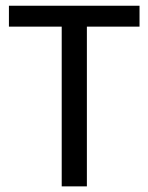

<svg xmlns="http://www.w3.org/2000/svg" viewBox="-20 -662 527 682"><path d="M475.6 -641.6V-567.4H288.6V0H199.2V-567.4H11.7V-641.6Z"/></svg>

Font: Carlito
Style: Regular
Weight: 400
Designer: Lukasz Dziedzic
Foundry: tyPoland Lukasz Dziedzic
Version: Version 1.103; Beta1; all basic design good, some composites